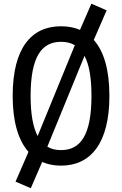

<svg xmlns="http://www.w3.org/2000/svg" viewBox="-20 -884 660 1038"><path d="M571.5 -365.5C571.5 -508 541 -607.5 487 -668L556.5 -828L474 -864L412.5 -722.5C382 -735.5 347.5 -742 310 -742C150 -742 48.5 -625 48.5 -365.5C48.5 -224.5 79.5 -124.5 134 -63L64 98L146.5 133.5L208 -8.5C238.5 5 272.5 11.5 310 11.5C470.5 11.5 571.5 -110 571.5 -365.5ZM474.5 -365.5C474.5 -150.5 413.5 -72.5 310 -72.5C282 -72.5 257.5 -78 236 -91L437 -582C461.5 -535.5 474.5 -465.5 474.5 -365.5ZM145.5 -365.5C145.5 -580.5 207 -658 310 -658C338 -658 363 -652.5 384.5 -639.5L183.5 -148.5C159 -195.5 145.5 -265.5 145.5 -365.5Z"/></svg>

Font: Monaspace Neon
Style: Regular
Weight: 400
Designer: Riley Cran & the Lettermatic Team
Foundry: Lettermatic
Version: Version 1.200 (Monaspace Neon)